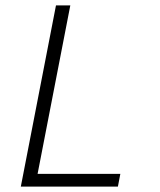

<svg xmlns="http://www.w3.org/2000/svg" viewBox="-20 -690 590 710"><path d="M57 0 187 -670H240L119 -47H425L416 0Z"/></svg>

Font: Lode Dark Term
Style: Italic
Weight: 400
Italic angle: -11°
Monospace: yes
Designer: Belleve Invis
Foundry: Belleve Invis
Version: Version 29.2.0